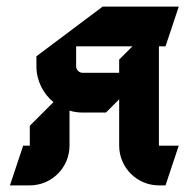

<svg xmlns="http://www.w3.org/2000/svg" viewBox="-20 -540 570 580"><path d="M340 -320H230C219 -320 210 -329 210 -340V-400H380L340 -360ZM190 -205.8C202.7 -202 216.1 -200 230 -200H300L340 -240V-100C340 -33.8 393.8 20 460 20H480L520 -100H460V-400H480L520 -520H290L90 -370V-340C90 -296.3 110.1 -257.2 141.5 -231.5L70 -160V-100H50L10 20H70C136.2 20 190 -33.8 190 -100Z"/></svg>

Font: Abibas
Style: Medium
Weight: 500
Version: Version 0.3